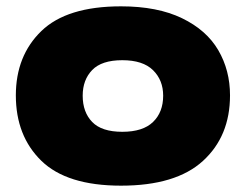

<svg xmlns="http://www.w3.org/2000/svg" viewBox="-20 -576 776 606"><path d="M30 -275Q30 -400 110.5 -478Q191 -556 362 -556Q477 -556 554.5 -518.5Q632 -481 669 -417.5Q706 -354 706 -275Q706 -146 620.5 -68Q535 10 362 10Q191 10 110.5 -68.5Q30 -147 30 -275ZM495 -274Q495 -323 463 -354.5Q431 -386 366 -386Q301 -386 271 -355Q241 -324 241 -274Q241 -222 271 -191Q301 -160 366 -160Q431 -160 463 -191Q495 -222 495 -274Z"/></svg>

Font: Dela Gothic One
Style: Regular
Weight: 400
Designer: aratakana
Foundry: aratakana
Version: Version 1.004